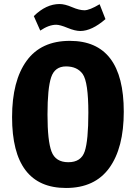

<svg xmlns="http://www.w3.org/2000/svg" viewBox="-20 -922 675 954"><path d="M419 -362Q419 -514 391 -554Q364 -592 308 -592Q252 -592 234 -537.5Q216 -483 216 -352.5Q216 -222 236 -169Q256 -116 319.5 -116Q383 -116 401 -170Q419 -224 419 -362ZM327 -719Q595 -719 595 -367Q595 -187 523 -87.5Q451 12 308 12Q40 12 40 -340Q40 -520 112 -619.5Q184 -719 327 -719ZM379 -768Q353 -768 315.5 -783.5Q278 -799 259 -799Q223 -799 180 -770L148 -842Q209 -902 276 -902Q302 -902 338 -886.5Q374 -871 399.5 -871Q425 -871 475 -901L504 -827Q436 -768 379 -768Z"/></svg>

Font: Magra
Style: Bold
Weight: 600
Designer: Viviana Monsalve
Foundry: Viviana Monsalve
Version: Version 1.001